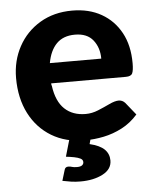

<svg xmlns="http://www.w3.org/2000/svg" viewBox="-51 -568 627 785"><g transform="rotate(-5 262.5 -175.5)"><path d="M281 8Q202 8 144 -27Q86 -62 54 -124.5Q22 -187 22 -270Q22 -341 53.5 -399Q85 -457 142 -491Q199 -525 274 -525Q343 -525 394 -496Q445 -467 473.5 -414.5Q502 -362 502 -289Q502 -260 496.5 -248Q491 -236 470 -236H163Q163 -233 163.5 -230.5Q164 -228 165 -225Q174 -161 207 -130Q240 -99 293 -99Q319 -99 344.5 -109.5Q370 -120 393 -131Q416 -142 432 -142Q447 -142 458 -130L499 -79Q470 -46 433.5 -27Q397 -8 358 0Q319 8 281 8ZM165 -319H376Q376 -364 351.5 -395Q327 -426 277 -426Q229 -426 201.5 -398Q174 -370 165 -319ZM248 174Q228 174 210.5 171.5Q193 169 174 165L187 122Q190 109 203 109Q211 109 218 111.5Q225 114 239 114Q253 114 259.5 109Q266 104 266 96Q266 86 256 81Q246 76 230.5 73Q215 70 197 68L219 -8H307L298 25Q340 35 358.5 53.5Q377 72 377 99Q377 135 339.5 154.5Q302 174 248 174Z"/></g></svg>

Font: Aleo ExtraBold
Style: Regular
Weight: 800
Designer: Alessio Laiso
Foundry: Alessio Laiso
Version: Version 2.001;gftools[0.9.29]